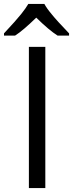

<svg xmlns="http://www.w3.org/2000/svg" viewBox="-48 -951 369 971"><path d="M-27.8 -771H28.3C55.2 -788.1 90.8 -818.4 135.3 -861.8C178.7 -819.3 214.4 -789.1 243.2 -771H301.3V-782.2C260.7 -824.7 231.4 -856.4 213.9 -878.4C195.8 -899.9 183.6 -917.5 176.3 -931.2H95.2C87.9 -918 75.7 -900.9 59.1 -879.9C42.5 -858.9 13.7 -826.7 -27.8 -782.2ZM181.2 0V-713.9H98.1V0Z"/></svg>

Font: Open Sans
Style: Regular
Weight: 400
Foundry: Ascender Corporation
Version: Version 1.100;PS 001.100;hotconv 1.0.88;makeotf.lib2.5.64775